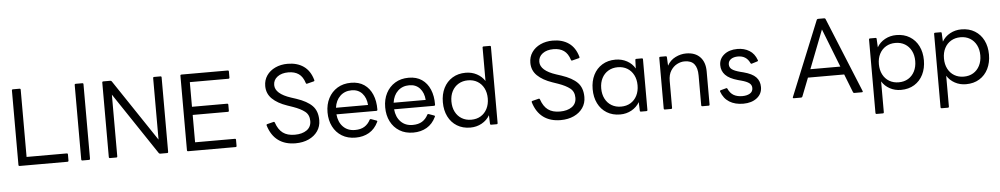

<svg xmlns="http://www.w3.org/2000/svg" viewBox="-46 -1181 9535 1831"><g transform="rotate(-5 4721.5 -266.0)"><path d="M101 0Q90 0 90 -11V-724Q90 -734 101 -734H163Q174 -734 174 -724V-80H558Q569 -80 569 -70V-11Q569 0 558 0Z M702 0Q691 0 691 -11V-724Q691 -734 702 -734H764Q775 -734 775 -724V-11Q775 0 764 0Z M966 0Q955 0 955 -11V-724Q955 -734 966 -734H1033Q1040 -734 1046 -727L1442 -135V-724Q1442 -734 1453 -734H1513Q1523 -734 1523 -724V-11Q1523 0 1513 0H1446Q1439 0 1433 -7L1036 -601V-11Q1036 0 1026 0Z M1714 0Q1703 0 1703 -11V-724Q1703 -734 1714 -734H2156Q2167 -734 2167 -724V-666Q2167 -655 2156 -655H1787V-419H2124Q2134 -419 2134 -408V-351Q2134 -341 2124 -341H1787V-79H2168Q2178 -79 2178 -69V-11Q2178 0 2168 0Z M2741 14Q2642 14 2576 -34.5Q2510 -83 2481 -179Q2478 -189 2488 -192L2548 -207Q2557 -210 2561 -200Q2584 -132 2627 -100Q2670 -68 2741 -68Q2812 -68 2855.5 -98.5Q2899 -129 2899 -186Q2899 -245 2859 -276.5Q2819 -308 2748 -333L2693 -352Q2602 -383 2551 -432.5Q2500 -482 2500 -555Q2500 -612 2530 -655.5Q2560 -699 2612.5 -723.5Q2665 -748 2730 -748Q2822 -748 2884 -704.5Q2946 -661 2971 -572Q2974 -561 2964 -559L2901 -543Q2891 -540 2888 -550Q2869 -611 2830 -638.5Q2791 -666 2730 -666Q2666 -666 2626 -636Q2586 -606 2586 -557Q2586 -473 2736 -424L2785 -408Q2887 -374 2936 -324Q2985 -274 2985 -186Q2985 -127 2954 -82Q2923 -37 2868 -11.5Q2813 14 2741 14Z M3317 10Q3241 10 3185.5 -24Q3130 -58 3100 -117.5Q3070 -177 3070 -253Q3070 -329 3100.5 -388Q3131 -447 3186.5 -481Q3242 -515 3317 -515Q3392 -515 3443 -480Q3494 -445 3520.5 -382.5Q3547 -320 3546 -238Q3546 -227 3535 -227H3153Q3160 -152 3203.5 -107.5Q3247 -63 3317 -63Q3372 -63 3407.5 -85Q3443 -107 3464 -148Q3468 -156 3478 -153L3528 -135Q3539 -131 3534 -122Q3502 -55 3446 -22.5Q3390 10 3317 10ZM3317 -443Q3251 -443 3207.5 -402Q3164 -361 3154 -290H3461Q3456 -359 3418 -401Q3380 -443 3317 -443Z M3869 10Q3793 10 3737.5 -24Q3682 -58 3652 -117.5Q3622 -177 3622 -253Q3622 -329 3652.5 -388Q3683 -447 3738.5 -481Q3794 -515 3869 -515Q3944 -515 3995 -480Q4046 -445 4072.5 -382.5Q4099 -320 4098 -238Q4098 -227 4087 -227H3705Q3712 -152 3755.5 -107.5Q3799 -63 3869 -63Q3924 -63 3959.5 -85Q3995 -107 4016 -148Q4020 -156 4030 -153L4080 -135Q4091 -131 4086 -122Q4054 -55 3998 -22.5Q3942 10 3869 10ZM3869 -443Q3803 -443 3759.5 -402Q3716 -361 3706 -290H4013Q4008 -359 3970 -401Q3932 -443 3869 -443Z M4415 10Q4342 10 4287.5 -23.5Q4233 -57 4203.5 -116.5Q4174 -176 4174 -253Q4174 -330 4203.5 -389Q4233 -448 4287.5 -481.5Q4342 -515 4415 -515Q4473 -515 4521 -489.5Q4569 -464 4597 -420V-740Q4597 -750 4608 -750H4667Q4677 -750 4677 -740V-11Q4677 0 4667 0H4615Q4604 0 4604 -11L4601 -92Q4574 -45 4524.5 -17.5Q4475 10 4415 10ZM4430 -64Q4482 -64 4521 -87.5Q4560 -111 4582 -154Q4604 -197 4604 -253Q4604 -309 4582 -351.5Q4560 -394 4521 -417.5Q4482 -441 4430 -441Q4379 -441 4339.5 -417.5Q4300 -394 4278 -351.5Q4256 -309 4256 -253Q4256 -197 4278 -154Q4300 -111 4339.5 -87.5Q4379 -64 4430 -64Z M5279 14Q5180 14 5114 -34.5Q5048 -83 5019 -179Q5016 -189 5026 -192L5086 -207Q5095 -210 5099 -200Q5122 -132 5165 -100Q5208 -68 5279 -68Q5350 -68 5393.5 -98.5Q5437 -129 5437 -186Q5437 -245 5397 -276.5Q5357 -308 5286 -333L5231 -352Q5140 -383 5089 -432.5Q5038 -482 5038 -555Q5038 -612 5068 -655.5Q5098 -699 5150.5 -723.5Q5203 -748 5268 -748Q5360 -748 5422 -704.5Q5484 -661 5509 -572Q5512 -561 5502 -559L5439 -543Q5429 -540 5426 -550Q5407 -611 5368 -638.5Q5329 -666 5268 -666Q5204 -666 5164 -636Q5124 -606 5124 -557Q5124 -473 5274 -424L5323 -408Q5425 -374 5474 -324Q5523 -274 5523 -186Q5523 -127 5492 -82Q5461 -37 5406 -11.5Q5351 14 5279 14Z M5849 10Q5776 10 5721.5 -23.5Q5667 -57 5637.5 -116.5Q5608 -176 5608 -253Q5608 -330 5637.5 -389Q5667 -448 5721.5 -481.5Q5776 -515 5849 -515Q5909 -515 5958.5 -488Q6008 -461 6035 -414L6038 -495Q6038 -505 6049 -505H6101Q6111 -505 6111 -495V-11Q6111 0 6101 0H6049Q6038 0 6038 -11L6035 -92Q6008 -45 5958.5 -17.5Q5909 10 5849 10ZM5864 -64Q5916 -64 5955 -87.5Q5994 -111 6016 -154Q6038 -197 6038 -253Q6038 -309 6016 -351.5Q5994 -394 5955 -417.5Q5916 -441 5864 -441Q5813 -441 5773.5 -417.5Q5734 -394 5712 -351.5Q5690 -309 5690 -253Q5690 -197 5712 -154Q5734 -111 5773.5 -87.5Q5813 -64 5864 -64Z M6278 0Q6267 0 6267 -11V-495Q6267 -505 6278 -505H6329Q6340 -505 6340 -495L6344 -414Q6372 -465 6422.5 -490Q6473 -515 6525 -515Q6611 -515 6658.5 -465.5Q6706 -416 6706 -328V-11Q6706 0 6696 0H6637Q6626 0 6626 -11V-295Q6626 -368 6596.5 -404.5Q6567 -441 6504 -441Q6468 -441 6432 -422.5Q6396 -404 6371.5 -365.5Q6347 -327 6347 -267V-11Q6347 0 6337 0Z M7028 10Q6949 10 6895 -23.5Q6841 -57 6817 -124Q6814 -134 6824 -137L6876 -151Q6886 -154 6889 -145Q6909 -101 6942.5 -82Q6976 -63 7025 -63Q7069 -63 7097.5 -80Q7126 -97 7126 -132Q7126 -161 7102.5 -179Q7079 -197 7027 -211L6997 -219Q6914 -242 6877 -281Q6840 -320 6840 -375Q6840 -436 6888.5 -475.5Q6937 -515 7016 -515Q7081 -515 7130 -485Q7179 -455 7201 -393Q7206 -384 7195 -380L7143 -364Q7134 -360 7129 -370Q7096 -443 7015 -443Q6974 -443 6948 -425Q6922 -407 6922 -375Q6922 -346 6945.5 -328Q6969 -310 7026 -295L7054 -288Q7138 -266 7173.5 -228.5Q7209 -191 7209 -134Q7209 -69 7158.5 -29.5Q7108 10 7028 10Z M7512 0Q7499 0 7504 -12L7795 -726Q7799 -734 7808 -734H7867Q7876 -734 7879 -726L8171 -12Q8176 0 8163 0H8091Q8082 0 8079 -8L8010 -184H7663L7594 -8Q7590 0 7581 0ZM7693 -262H7980L7836 -630Z M8286 218Q8275 218 8275 207V-495Q8275 -505 8286 -505H8337Q8348 -505 8348 -495L8352 -414Q8379 -461 8428.5 -488Q8478 -515 8537 -515Q8611 -515 8665.5 -481.5Q8720 -448 8749.5 -389Q8779 -330 8779 -253Q8779 -176 8749.5 -116.5Q8720 -57 8665.5 -23.5Q8611 10 8537 10Q8479 10 8431 -16Q8383 -42 8355 -87V207Q8355 218 8345 218ZM8522 -64Q8574 -64 8613 -87.5Q8652 -111 8674 -154Q8696 -197 8696 -253Q8696 -309 8674 -351.5Q8652 -394 8613 -417.5Q8574 -441 8522 -441Q8471 -441 8431.5 -417.5Q8392 -394 8370 -351.5Q8348 -309 8348 -253Q8348 -197 8370 -154Q8392 -111 8431.5 -87.5Q8471 -64 8522 -64Z M8909 218Q8898 218 8898 207V-495Q8898 -505 8909 -505H8960Q8971 -505 8971 -495L8975 -414Q9002 -461 9051.5 -488Q9101 -515 9160 -515Q9234 -515 9288.5 -481.5Q9343 -448 9372.5 -389Q9402 -330 9402 -253Q9402 -176 9372.5 -116.5Q9343 -57 9288.5 -23.5Q9234 10 9160 10Q9102 10 9054 -16Q9006 -42 8978 -87V207Q8978 218 8968 218ZM9145 -64Q9197 -64 9236 -87.5Q9275 -111 9297 -154Q9319 -197 9319 -253Q9319 -309 9297 -351.5Q9275 -394 9236 -417.5Q9197 -441 9145 -441Q9094 -441 9054.5 -417.5Q9015 -394 8993 -351.5Q8971 -309 8971 -253Q8971 -197 8993 -154Q9015 -111 9054.5 -87.5Q9094 -64 9145 -64Z"/></g></svg>

Font: LINE Seed Sans App
Style: Regular
Weight: 400
Designer: LINE VX Design & Dalton Maag Ltd & Sandoll Inc
Foundry: Dalton Maag Ltd
Version: Version 1.003